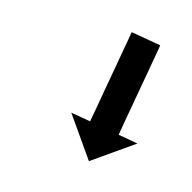

<svg xmlns="http://www.w3.org/2000/svg" viewBox="-20 -53 122 122"><path d="M81.5 -23.5C81.6 -23.7 81.7 -23.9 81.8 -24.2L63.7 -32.6C63.6 -32.4 63.5 -32.2 63.4 -32C63.1 -31.4 62.9 -30.8 62.6 -30.2C62.1 -29.2 61.7 -28.3 61.3 -27.4C60.7 -26.2 60.1 -24.9 59.6 -23.7C58.9 -22.3 58.2 -20.9 57.6 -19.4C56.8 -17.8 56.1 -16.2 55.3 -14.6C54.5 -12.9 53.7 -11.2 53 -9.5C52.1 -7.8 51.3 -6 50.5 -4.2C49.7 -2.5 48.8 -0.7 48 1.1C47.2 2.8 46.4 4.5 45.6 6.2C44.9 7.8 44.1 9.4 43.4 11C42.7 12.4 42.1 13.8 41.4 15.3C40.8 16.5 40.3 17.7 39.7 18.9C39.3 19.8 38.8 20.8 38.4 21.7C38.1 22.3 37.8 22.9 37.5 23.5C37.5 23.7 37.4 23.9 37.3 24.1L25.3 18.6L36.5 49.4L67.3 38.2L55.4 32.6C55.5 32.4 55.6 32.2 55.7 32C56 31.4 56.2 30.8 56.5 30.2C57 29.2 57.4 28.3 57.8 27.4C58.4 26.2 58.9 24.9 59.5 23.7C60.2 22.3 60.8 20.9 61.5 19.4C62.3 17.8 63 16.2 63.8 14.6C64.5 12.9 65.3 11.2 66.1 9.5C67 7.8 67.8 6 68.6 4.2C69.4 2.5 70.3 0.7 71.1 -1.1C71.9 -2.8 72.7 -4.5 73.5 -6.2C74.2 -7.8 75 -9.4 75.7 -11C76.4 -12.4 77 -13.9 77.7 -15.3C78.3 -16.5 78.8 -17.7 79.4 -18.9C79.8 -19.8 80.3 -20.8 80.7 -21.7C81 -22.3 81.3 -22.9 81.5 -23.5Z"/></svg>

Font: FRB American Cursive Just Arrows Extrabold
Style: Bold Italic
Weight: 800
Italic angle: -25°
Version: Version 2.0;Modular Font Editor K font №1